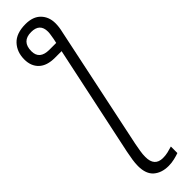

<svg xmlns="http://www.w3.org/2000/svg" viewBox="-345 -742 958 958"><g transform="rotate(-45 134.5 -263.0)"><path d="M144 240Q165 240 186 235Q207 230 220 225V179Q204 184 187.5 188Q171 192 152 192Q93 192 93 126Q93 107 96.5 86Q100 65 104 44L241 -608Q248 -637 248 -663Q248 -708 220 -737Q192 -766 139 -766Q74 -766 42 -732Q10 -698 10 -645Q10 -598 39 -570.5Q68 -543 124 -543H171L47 42Q42 67 38.5 89.5Q35 112 35 132Q35 188 65 214Q95 240 144 240ZM133 -591Q64 -591 64 -649Q64 -718 131 -718Q192 -718 192 -660Q192 -650 190 -638.5Q188 -627 186 -614L181 -591Z"/></g></svg>

Font: Noto Sans UI Light
Style: Italic
Weight: 300
Italic angle: -12°
Designer: Monotype Design Team
Foundry: Monotype Imaging Inc.
Version: Version 1.901